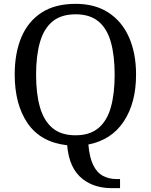

<svg xmlns="http://www.w3.org/2000/svg" viewBox="-20 -745 782 995"><path d="M602.1 230H559.1Q468.8 230 408.7 183.1Q337.9 127.9 328.1 7.8Q190.9 -7.8 123.5 -105.7Q56.2 -203.6 56.2 -358.9Q56.2 -469.7 90.8 -552Q125.5 -634.3 195.6 -679.7Q265.6 -725.1 372.1 -725.1Q472.7 -725.1 542.5 -679.4Q612.3 -633.8 648.7 -551.5Q685.1 -469.2 685.1 -357.9Q685.1 -211.9 621.3 -115.7Q557.6 -19.5 438 3.9Q443.8 71.8 463.4 111.1Q482.9 150.4 514.2 166.7Q545.4 183.1 585.9 183.1H602.1ZM371.1 -43.9Q445.3 -43.9 490 -81.3Q534.7 -118.7 554.4 -188.7Q574.2 -258.8 574.2 -357.9Q574.2 -457 554.4 -527.1Q534.7 -597.2 490.2 -634Q445.8 -670.9 372.1 -670.9Q297.4 -670.9 252.4 -634Q207.5 -597.2 187.3 -527.1Q167 -457 167 -357.9Q167 -258.8 187.3 -188.7Q207.5 -118.7 252.2 -81.3Q296.9 -43.9 371.1 -43.9Z"/></svg>

Font: Satisar Sharada
Style: Regular
Weight: 400
Designer: Vinodh Rajan & Sunil Mahnoori
Version: 2.2